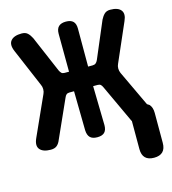

<svg xmlns="http://www.w3.org/2000/svg" viewBox="-109 -650 819 913"><g transform="rotate(-15 300.0 -193.0)"><path d="M121 -26Q114 -8 103 1Q92 10 73 10Q35 10 19.5 -8.5Q4 -27 20 -62L107 -255Q112 -265 112 -277.5Q112 -290 107 -300L27 -488Q12 -523 27.5 -541.5Q43 -560 81 -560Q100 -560 110.5 -550Q121 -540 129 -524L206 -344Q210 -336 215 -331Q220 -326 230 -326H252L251 -513Q251 -537 263 -548.5Q275 -560 299 -560Q323 -560 334.5 -548.5Q346 -537 346 -513V-326H368Q378 -326 384 -331Q390 -336 394 -345L470 -524Q478 -540 488.5 -550Q499 -560 517 -560Q555 -560 569.5 -541.5Q584 -523 569 -490L487 -302Q482 -292 482 -280Q482 -268 487 -257L570 -81Q576 -78 581 -74Q595 -59 595 -31V116Q595 145 580.5 159.5Q566 174 537.5 174Q509 174 494.5 159.5Q480 145 480 116V-22Q479 -24 478 -25L391 -212Q387 -221 382 -225.5Q377 -230 367 -230H345L349 -37Q349 -13 337.5 -1.5Q326 10 302 10Q278 10 266.5 -1.5Q255 -13 254 -37L251 -230H229Q219 -230 213.5 -225.5Q208 -221 204 -211Z"/></g></svg>

Font: Maple Mono
Style: Bold
Weight: 700
Monospace: yes
Designer: subframe7536
Version: Version 7.200